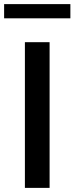

<svg xmlns="http://www.w3.org/2000/svg" viewBox="-36 -913 362 933"><path d="M205 -708V0H85V-708ZM306 -893V-824H-16V-893Z"/></svg>

Font: Metropolitano Medium
Style: Regular
Weight: 500
Designer: Fonts by Alex Slobzheninov & Chris M. Simpson / Changes by Cristiano Sobral
Foundry: Fonts by Alex Slobzheninov & Chris M. Simpson / Changes by Cristiano Sobral
Version: Version 1.00;August 30, 2020;FontCreator 13.0.0.2681 64-bit